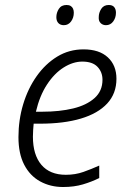

<svg xmlns="http://www.w3.org/2000/svg" viewBox="-20 -740 513 770"><path d="M233 10Q182 10 141 -12.5Q100 -35 77 -79.5Q54 -124 54 -190Q54 -259 73 -322Q92 -385 127 -434.5Q162 -484 209.5 -513Q257 -542 315 -542Q378 -542 412.5 -510Q447 -478 447 -424Q447 -365 410 -325Q373 -285 304.5 -264.5Q236 -244 140 -244H115Q114 -233 113 -219.5Q112 -206 112 -192Q112 -119 146 -79Q180 -39 244 -39Q282 -39 314.5 -50.5Q347 -62 378 -76V-26Q348 -11 312.5 -0.5Q277 10 233 10ZM150 -292Q219 -292 273 -305Q327 -318 359 -346.5Q391 -375 391 -420Q391 -451 371 -472Q351 -493 310 -493Q273 -493 235.5 -469.5Q198 -446 168.5 -401Q139 -356 124 -292ZM405 -639Q392 -639 383.5 -647.5Q375 -656 376 -671Q376 -689 386 -704.5Q396 -720 416 -720Q431 -720 438 -711.5Q445 -703 445 -689Q445 -669 434 -654Q423 -639 405 -639ZM236 -639Q222 -639 214 -647.5Q206 -656 206 -671Q206 -689 216 -704.5Q226 -720 247 -720Q257 -720 263.5 -716Q270 -712 273 -705Q276 -698 276 -689Q276 -669 265 -654Q254 -639 236 -639Z"/></svg>

Font: Noto Sans Display Light
Style: Italic
Weight: 300
Italic angle: -12°
Designer: Monotype Design Team
Foundry: Monotype Imaging Inc.
Version: Version 2.003